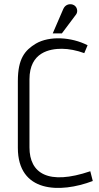

<svg xmlns="http://www.w3.org/2000/svg" viewBox="-20 -895 476 925"><path d="M415 -70C212 -1 122 -60 122 -185V-513C122 -645 222 -660 278 -660C311 -660 351 -652 386 -639L402 -677C324 -717 218 -723 153 -685C100 -653 66 -613 66 -504V-183C66 34 269 37 427 -23ZM278 -734 347 -826C357 -840 352 -866 330 -873C313 -878 294 -872 285 -852L234 -734Z"/></svg>

Font: Advent Pro
Style: Regular
Weight: 400
Designer: Andreas Kalpakidis
Foundry: Andreas Kalpakidis
Version: Version 2.002 2008